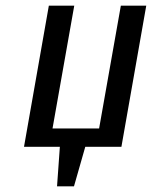

<svg xmlns="http://www.w3.org/2000/svg" viewBox="-20 -520 538 680"><path d="M182 140 192 0H65L153 -500H243L166 -65H331L408 -500H498L410 0H282L242 140Z"/></svg>

Font: Cuprum
Style: Italic
Weight: 400
Italic angle: -10°
Designer: Jovanny Lemonad
Foundry: Jovanny Lemonad
Version: Version 3.000